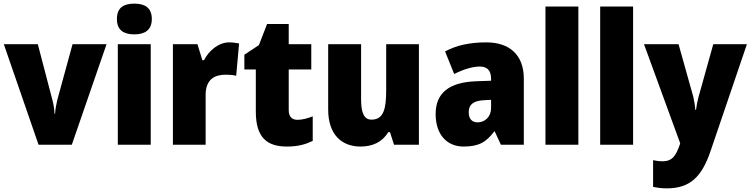

<svg xmlns="http://www.w3.org/2000/svg" viewBox="-20 -796 4128 1056"><path d="M192 0H375L566 -553H379L295 -246C290 -224 284 -196 283 -170H280C279 -198 273 -230 268 -247L188 -553H1Z M719 -776C661 -776 623 -755 623 -691C623 -629 662 -607 719 -607C774 -607 815 -629 815 -691C815 -755 775 -776 719 -776ZM809 -553H628V0H809Z M1241 -563C1181 -563 1128 -516 1102 -465H1093L1066 -553H931V0H1111V-274C1111 -364 1166 -385 1220 -385C1249 -385 1266 -383 1279 -379L1295 -557C1280 -560 1259 -563 1241 -563Z M1616 -137C1585 -137 1568 -155 1568 -191V-414H1692V-553H1568V-664H1449L1404 -548L1324 -495V-414H1387V-182C1387 -39 1449 10 1558 10C1620 10 1660 -2 1700 -21V-156C1670 -145 1644 -137 1616 -137Z M2284 -553H2104V-300C2104 -197 2090 -138 2023 -138C1982 -138 1966 -176 1966 -249V-553H1785V-193C1785 -56 1859 10 1963 10C2028 10 2083 -14 2115 -69H2125L2147 0H2284Z M2654 -563C2563 -563 2488 -546 2428 -513L2478 -389C2530 -415 2579 -430 2619 -430C2658 -430 2681 -410 2681 -362V-352L2596 -349C2453 -343 2376 -287 2376 -169C2376 -59 2435 10 2530 10C2614 10 2655 -15 2698 -73H2701L2735 0H2861V-363C2861 -494 2783 -563 2654 -563ZM2643 -245 2681 -247V-202C2681 -155 2648 -123 2607 -123C2577 -123 2558 -141 2558 -179C2558 -220 2582 -242 2643 -245Z M3161 0V-760H2980V0Z M3462 0V-760H3281V0Z M3522 -553 3721 -8 3719 -1C3698 59 3679 91 3624 91C3605 91 3586 88 3572 85V232C3592 236 3616 240 3647 240C3776 240 3840 176 3888 35L4088 -553H3903L3822 -263C3816 -240 3811 -217 3808 -192H3804C3803 -214 3798 -243 3793 -264L3712 -553Z"/></svg>

Font: Noto Sans Arabic SemCond Blk
Style: Regular
Weight: 900
Width: 4
Designer: Monotype Design Team, Nadine Chahine, Nizar Qandah and Khaled Hosny
Foundry: Monotype Imaging Inc.
Version: Version 2.012